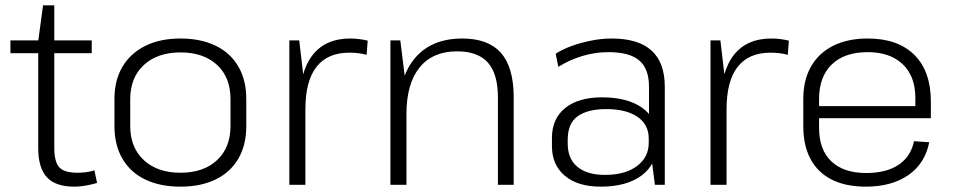

<svg xmlns="http://www.w3.org/2000/svg" viewBox="-20 -691 3571 718"><path d="M258 7Q188 7 155.5 -28Q123 -63 123 -137V-538L141 -671H183V-139Q183 -86 201.5 -65.5Q220 -45 269 -45Q285 -45 301.5 -47Q318 -49 333 -54L343 -7Q330 -3 316 0Q302 3 287 5Q272 7 258 7ZM19 -540H323V-492H19Z M655 7Q578 7 522.5 -20Q467 -47 437.5 -98Q408 -149 408 -219V-321Q408 -391 438 -441.5Q468 -492 523.5 -519.5Q579 -547 655 -547Q731 -547 786.5 -520Q842 -493 871.5 -442Q901 -391 901 -321V-219Q901 -149 871.5 -98Q842 -47 786.5 -20Q731 7 655 7ZM655 -45Q741 -45 791.5 -92Q842 -139 842 -220V-320Q842 -402 791.5 -448.5Q741 -495 655 -495Q569 -495 518 -448Q467 -401 467 -320V-220Q467 -139 518 -92Q569 -45 655 -45Z M1062 -540H1099L1122 -343V0H1062ZM1100 -301Q1100 -422 1148.5 -484.5Q1197 -547 1289 -547Q1305 -547 1322 -545Q1339 -543 1355 -539L1351 -486Q1322 -494 1286 -494Q1205 -494 1163.5 -441Q1122 -388 1122 -282Z M1842 -326Q1842 -415 1804.5 -457Q1767 -499 1689 -499Q1598 -499 1549 -438.5Q1500 -378 1500 -265L1470 -203V-264Q1470 -401 1532 -474Q1594 -547 1709 -547Q1806 -547 1853.5 -493Q1901 -439 1901 -327V0H1842ZM1440 -540H1477L1500 -354V0H1440Z M2407 -172V-367Q2407 -434 2370.5 -465Q2334 -496 2255 -496Q2206 -496 2157.5 -481.5Q2109 -467 2068 -441L2058 -490Q2084 -507 2119 -519.5Q2154 -532 2192.5 -539.5Q2231 -547 2267 -547Q2367 -547 2416.5 -502Q2466 -457 2466 -367V0H2429ZM2226 7Q2141 7 2092.5 -33.5Q2044 -74 2044 -145V-175Q2044 -247 2093.5 -287Q2143 -327 2231 -327Q2325 -327 2380 -289Q2435 -251 2435 -180V-148Q2435 -76 2379 -34.5Q2323 7 2226 7ZM2242 -37Q2318 -37 2362 -70Q2406 -103 2406 -157V-173Q2406 -225 2364 -254Q2322 -283 2247 -283Q2178 -283 2140.5 -256.5Q2103 -230 2103 -168V-154Q2103 -97 2139.5 -67Q2176 -37 2242 -37Z M2637 -540H2674L2697 -343V0H2637ZM2675 -301Q2675 -422 2723.5 -484.5Q2772 -547 2864 -547Q2880 -547 2897 -545Q2914 -543 2930 -539L2926 -486Q2897 -494 2861 -494Q2780 -494 2738.5 -441Q2697 -388 2697 -282Z M3218 7Q3143 7 3091 -19Q3039 -45 3011.5 -95.5Q2984 -146 2984 -219V-321Q2984 -392 3013 -442.5Q3042 -493 3096 -520Q3150 -547 3225 -547Q3338 -547 3399.5 -485.5Q3461 -424 3461 -312V-249H3032V-294H3413L3403 -276V-325Q3403 -406 3355.5 -451Q3308 -496 3225 -496Q3138 -496 3090.5 -450Q3043 -404 3043 -321V-213Q3043 -131 3089 -87.5Q3135 -44 3219 -44Q3294 -44 3340 -74.5Q3386 -105 3398 -163L3455 -159Q3439 -79 3376.5 -36Q3314 7 3218 7Z"/></svg>

Font: Pathway Extreme 28pt ExtraLight
Style: Regular
Weight: 250
Designer: Eduardo Rodriguez Tunni
Foundry: Eduardo Rodriguez Tunni
Version: Version 1.001;gftools[0.9.26]